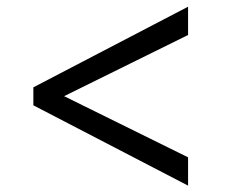

<svg xmlns="http://www.w3.org/2000/svg" viewBox="-20 -576 709 587"><path d="M555 -8.5 82 -254V-309L555 -555.5V-469L176 -282L555 -95Z"/></svg>

Font: Merriweather 20pt
Style: Regular
Weight: 400
Version: Version 2.100